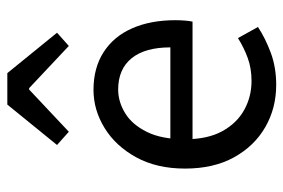

<svg xmlns="http://www.w3.org/2000/svg" viewBox="-148 -632 792 537"><g transform="rotate(-90 248.5 -364.0)"><path d="M279 12Q214 12 161 -18.5Q108 -49 76.5 -106Q45 -163 45 -243Q45 -322 76.5 -379.5Q108 -437 158.5 -468Q209 -499 265 -499Q327 -499 371 -470.5Q415 -442 437.5 -390.5Q460 -339 460 -270Q460 -257 459 -244Q458 -231 456 -222H113L112 -284H384Q384 -355 353.5 -392.5Q323 -430 266 -430Q232 -430 200 -410.5Q168 -391 147.5 -349.5Q127 -308 127 -243Q127 -180 149.5 -139Q172 -98 209 -77.5Q246 -57 290 -57Q325 -57 354 -67.5Q383 -78 410 -95L441 -39Q409 -18 368.5 -3Q328 12 279 12ZM148 -568 111 -601 224 -740H312L425 -601L388 -568L270 -679H266Z"/></g></svg>

Font: Assistant ExtraLight Medium
Style: Regular
Weight: 500
Version: Version 3.000